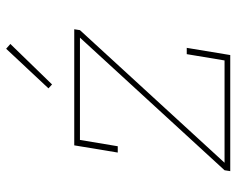

<svg xmlns="http://www.w3.org/2000/svg" viewBox="-94 -694 787 640"><g transform="rotate(-90 300.0 -373.5)"><path d="M50 0 53 -19 495 -501H154L133 -375H112L136 -520H523L520 -501L78 -19H419L440 -145H461L437 0ZM339 -594 326 -606 458 -747 474 -733Z"/></g></svg>

Font: Iosevka Etoile Thin Oblique
Style: Regular
Weight: 100
Italic angle: -9°
Designer: Belleve Invis
Foundry: Belleve Invis
Version: Version 15.5.2; ttfautohint (v1.8.4)